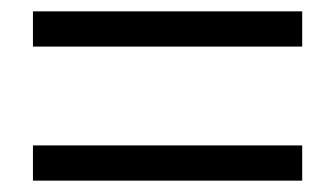

<svg xmlns="http://www.w3.org/2000/svg" viewBox="-20 -537 589 338"><path d="M38 -455H512V-517H38ZM38 -219H512V-281H38Z"/></svg>

Font: Noto Sans HK DemiLight
Style: Regular
Weight: 350
Designer: Ryoko NISHIZUKA 西塚涼子 (kana, bopomofo & ideographs); Paul D. Hunt (Latin, Greek & Cyrillic); Sandoll Communications 산돌커뮤니
Foundry: Adobe
Version: Version 2.004;hotconv 1.0.118;makeotfexe 2.5.65603